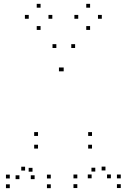

<svg xmlns="http://www.w3.org/2000/svg" viewBox="-20 -970 660 1000"><path d="M244.5 10V-10H224.5V10ZM244.5 -40.5V-60.5H224.5V-40.5ZM149.3 -75.8V-95.8H129.3V-75.8ZM160.3 -37V-57H140.3V-37ZM307 -598.5V-618.5H287V-598.5ZM311.7 -598.5V-618.5H291.7V-598.5ZM457.2 -41.3V-61.3H437.2V-41.3ZM476.3 -76.5V-96.5H456.3V-76.5ZM382.7 -41V-61H362.7V-41ZM382.7 9.3V-10.7H362.7V9.3ZM609 9.3V-10.7H589V9.3ZM609 -41V-61H589V-41ZM529.3 -82.2V-102.2H509.3V-82.2ZM557.5 -41.3V-61.3H537.5V-41.3ZM371.2 -720V-740H351.2V-720ZM273.5 -720V-740H253.5V-720ZM81.2 -37V-57H61.2V-37ZM110.7 -81.7V-101.7H90.7V-81.7ZM31 -40.5V-60.5H11V-40.5ZM31 10V-10H11V10ZM459.2 -196.2V-216.2H439.2V-196.2ZM459.2 -262V-282H439.2V-262ZM178 -262V-282H158V-262ZM178 -196.2V-216.2H158V-196.2ZM252.5 -872.3V-892.3H232.5V-872.3ZM191.3 -930V-950H171.3V-930ZM129.7 -872.3V-892.3H109.7V-872.3ZM191.3 -814.2V-834.2H171.3V-814.2ZM510.3 -872.3V-892.3H490.3V-872.3ZM449.2 -930V-950H429.2V-930ZM387.5 -872.3V-892.3H367.5V-872.3ZM449.2 -814.2V-834.2H429.2V-814.2Z"/></svg>

Font: Monaspace Xenon Dots Var
Style: Regular
Weight: 400
Designer: Riley Cran and the Lettermatic Team
Version: Version 1.100 (Monaspace Xenon Dots)